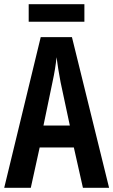

<svg xmlns="http://www.w3.org/2000/svg" viewBox="-20 -890 537 910"><path d="M373 0 330 -191H168L126 0H0L173 -714H321L497 0ZM267 -501Q261 -533 256 -563.5Q251 -594 248 -619Q243 -566 229 -502L186 -295H311ZM380 -870V-787H116V-870Z"/></svg>

Font: Noto Sans Arabic ExtCond SemBd
Style: Regular
Weight: 600
Width: 2
Designer: Monotype Design Team, Nadine Chahine, Nizar Qandah and Khaled Hosny
Foundry: Monotype Imaging Inc.
Version: Version 2.012; ttfautohint (v1.8.4.7-5d5b)